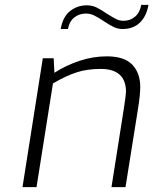

<svg xmlns="http://www.w3.org/2000/svg" viewBox="-20 -774 634 794"><path d="M157 -533H202L205 -473Q253 -504 309 -522.5Q365 -541 422 -541Q494 -541 527 -506.5Q560 -472 560 -414Q560 -383 551 -326L499 0H441L492 -324Q501 -383 501 -394Q501 -489 396 -489Q341 -489 297.5 -475Q254 -461 199 -429L131 0H73ZM339 -752Q361 -752 379.5 -743Q398 -734 421 -718Q445 -703 459.5 -695.5Q474 -688 491 -688Q519 -688 539 -705.5Q559 -723 564 -754H594Q586 -707 558.5 -680.5Q531 -654 487 -654Q468 -654 451 -662Q434 -670 410 -686Q386 -702 369.5 -710Q353 -718 335 -718Q308 -718 287.5 -702Q267 -686 261 -654H231Q240 -705 270 -728.5Q300 -752 339 -752Z"/></svg>

Font: Exo Light
Style: Italic
Weight: 300
Italic angle: -9°
Designer: Natanael Gama
Foundry: Natanael Gama
Version: Version 1.500; ttfautohint (v1.6)